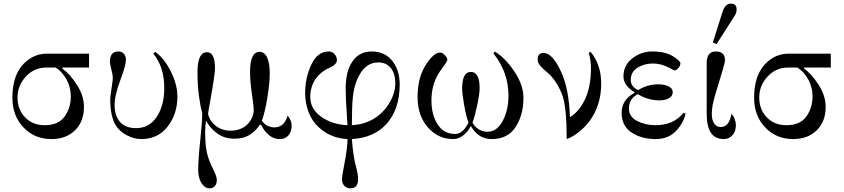

<svg xmlns="http://www.w3.org/2000/svg" viewBox="-20 -750 4624 1052"><path d="M468 -456V-380H322V-374Q362 -346 401 -286Q440 -226 440 -164Q440 -84 391 -36Q342 12 262 12Q169 12 108.5 -52Q48 -116 48 -214Q48 -309 84 -367Q108 -407 148 -431.5Q188 -456 235 -456ZM225 -64Q300 -64 334 -111.5Q368 -159 368 -222Q368 -272 344.5 -314.5Q321 -357 285 -380H235Q167 -380 121.5 -330.5Q76 -281 76 -216Q76 -150 117.5 -107Q159 -64 225 -64Z M628 -468Q649 -468 659.5 -454.5Q670 -441 670 -424Q670 -391 640 -313Q608 -229 608 -174Q608 -117 637 -82.5Q666 -48 726 -48Q798 -48 839 -110Q880 -172 880 -268Q880 -383 820 -456L830 -466Q879 -432 915.5 -359.5Q952 -287 952 -221Q952 -125 898.5 -56.5Q845 12 755 12Q716 12 677.5 -7.5Q639 -27 618 -57Q584 -107 584 -207Q584 -218 591 -265Q598 -312 598 -321Q598 -342 591 -366Q582 -402 582 -410Q582 -468 628 -468Z M1062 -354Q1062 -464 1114 -464Q1158 -464 1158 -376Q1158 -342 1131 -192Q1122 -146 1120 -125Q1130 -85 1163.5 -59.5Q1197 -34 1243 -34Q1272 -34 1295 -43Q1318 -52 1332 -65Q1346 -78 1355 -94Q1364 -110 1367 -122.5Q1370 -135 1370 -144Q1370 -170 1361 -230Q1350 -304 1350 -356Q1350 -466 1402 -466Q1430 -466 1444 -434Q1458 -402 1458 -348Q1458 -296 1445 -215.5Q1432 -135 1415 -89Q1426 -71 1445 -61.5Q1464 -52 1483 -52Q1514 -52 1532 -71.5Q1550 -91 1556 -117Q1578 -90 1578 -62Q1578 -30 1561 -9Q1544 12 1513 12Q1450 12 1410 -67L1403 -66Q1385 -36 1350.5 -13Q1316 10 1264 10Q1210 10 1170 -19Q1130 -48 1109 -89Q1104 -58 1104 -30Q1104 48 1114.5 90Q1125 132 1146 173Q1168 216 1168 236Q1168 258 1157 270Q1146 282 1128 282Q1108 282 1093 265Q1078 248 1072 226Q1066 204 1066 183Q1066 123 1078 11Q1088 -82 1088 -132Q1078 -164 1070 -225Q1062 -286 1062 -354Z M1652 -240Q1652 -325 1686 -396.5Q1720 -468 1781 -468Q1802 -468 1814 -452Q1826 -438 1826 -420Q1826 -397 1784 -378Q1739 -359 1708 -316Q1680 -273 1680 -218Q1680 -153 1739.5 -110.5Q1799 -68 1884 -64Q1882 -86 1881 -112Q1874 -210 1874 -264Q1874 -360 1911.5 -414Q1949 -468 2016 -468Q2082 -468 2122 -425Q2170 -373 2170 -287Q2170 -149 2095 -68Q2027 5 1908 12Q1915 107 1930 161Q1942 204 1942 232Q1942 282 1900 282Q1880 282 1867 268.5Q1854 255 1854 232Q1854 214 1865 159Q1884 60 1884 12Q1793 8 1727 -52Q1691 -84 1671.5 -134Q1652 -184 1652 -240ZM1908 -64Q1975 -68 2026 -98Q2081 -131 2113.5 -186Q2146 -241 2146 -294Q2146 -346 2121.5 -377Q2097 -408 2052 -408Q1976 -408 1936 -312Q1918 -268 1913 -214.5Q1908 -161 1908 -64Z M2464 12Q2380 12 2324 -52.5Q2268 -117 2268 -218Q2268 -324 2312 -393Q2356 -462 2391 -462Q2405 -462 2418 -447.5Q2431 -433 2431 -423Q2431 -414 2408.5 -384.5Q2386 -355 2372 -327Q2344 -272 2344 -198Q2344 -122 2377.5 -69Q2411 -16 2474 -16Q2516 -16 2547 -78Q2534 -112 2523 -175.5Q2512 -239 2512 -264Q2512 -356 2560 -356Q2608 -356 2608 -266Q2608 -237 2595 -175Q2582 -113 2569 -78Q2581 -55 2603.5 -41.5Q2626 -28 2650 -28Q2703 -28 2734.5 -87.5Q2766 -147 2766 -226Q2766 -355 2683 -458L2692 -467Q2747 -434 2797.5 -359.5Q2848 -285 2848 -214Q2848 -120 2805 -54Q2762 12 2674 12Q2602 12 2562 -56L2558 -58Q2548 -33 2521 -10.5Q2494 12 2464 12Z M2958 -460Q3008 -460 3056 -353Q3097 -264 3103 -108Q3154 -139 3186 -207Q3218 -277 3218 -376Q3218 -420 3206 -460L3216 -466Q3274 -396 3274 -292Q3274 -173 3210 -86Q3185 -53 3150 -25.5Q3115 2 3085 12Q3085 -161 3062 -226Q3039 -290 2998 -335Q2992 -342 2970.5 -360Q2949 -378 2937.5 -393Q2926 -408 2926 -423Q2926 -460 2958 -460Z M3386 -132Q3386 -203 3456 -241V-245Q3396 -282 3396 -331Q3396 -393 3445 -430.5Q3494 -468 3552 -468Q3626 -468 3667 -442Q3708 -416 3708 -403Q3708 -390 3696.5 -377Q3685 -364 3676 -364Q3674 -364 3644 -380Q3600 -402 3559 -402Q3509 -402 3472.5 -379Q3436 -356 3436 -311Q3436 -276 3476 -256Q3527 -288 3587 -288Q3620 -288 3643 -277Q3666 -266 3666 -245Q3666 -223 3644.5 -211.5Q3623 -200 3593 -200Q3531 -200 3475 -234Q3426 -210 3426 -155Q3426 -110 3471 -87Q3516 -64 3572 -64Q3671 -64 3725 -132L3736 -128Q3728 -81 3686 -34.5Q3644 12 3572 12Q3495 12 3440.5 -24Q3386 -60 3386 -132Z M3984 -730Q4016 -730 4016 -699Q4016 -688 4013 -679Q4010 -670 4005 -663Q4000 -656 3994 -646L3906 -508L3886 -518L3936 -676Q3941 -693 3945.5 -702.5Q3950 -712 3960 -721Q3970 -730 3984 -730ZM3902 -468Q3952 -468 3952 -421Q3952 -406 3940 -368L3899 -231Q3880 -170 3880 -126Q3880 -93 3893 -73.5Q3906 -54 3928 -54Q3976 -54 3987 -125Q3998 -118 4005 -99Q4012 -80 4012 -66Q4012 -29 3994 -10Q3975 12 3946 12Q3899 12 3875.5 -22Q3852 -56 3852 -130V-403Q3852 -468 3902 -468Z M4532 -456V-380H4386V-374Q4426 -346 4465 -286Q4504 -226 4504 -164Q4504 -84 4455 -36Q4406 12 4326 12Q4233 12 4172.5 -52Q4112 -116 4112 -214Q4112 -309 4148 -367Q4172 -407 4212 -431.5Q4252 -456 4299 -456ZM4289 -64Q4364 -64 4398 -111.5Q4432 -159 4432 -222Q4432 -272 4408.5 -314.5Q4385 -357 4349 -380H4299Q4231 -380 4185.5 -330.5Q4140 -281 4140 -216Q4140 -150 4181.5 -107Q4223 -64 4289 -64Z"/></svg>

Font: Old Standard TT
Style: Regular
Weight: 400
Designer: Alexey Kryukov <alexios@thessalonica.org.ru>
Version: Version 2.2